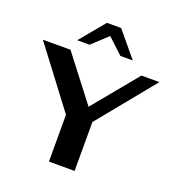

<svg xmlns="http://www.w3.org/2000/svg" viewBox="-162 -1065 1100 1195"><g transform="rotate(20 388.0 -467.5)"><path d="M297 -310 2 -700H185L412 -405L655 -700H774L467 -324V0H297ZM341 -935H435L572 -770H490L388 -865L286 -770H204Z"/></g></svg>

Font: Fahkwang
Style: Bold
Weight: 700
Designer: Suppakit Chalermlarp | Katatrad Co.,Ltd.
Foundry: Cadson Demak Co.,Ltd.
Version: Version 1.000; ttfautohint (v1.6)